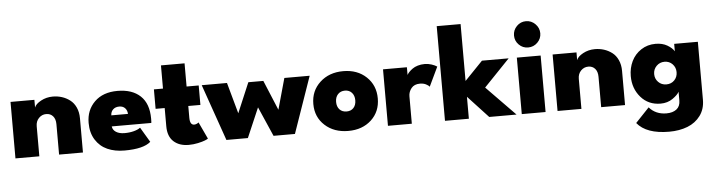

<svg xmlns="http://www.w3.org/2000/svg" viewBox="-52 -929 5181 1390"><g transform="rotate(-5 2539.0 -234.0)"><path d="M338 -422.5Q372.5 -422.5 404 -412.5Q435.5 -402.5 462.2 -382.2Q489 -362 504.8 -327.5Q520.5 -293 520.5 -248.5V0H347V-221Q347 -258.5 328.5 -279.5Q310 -300.5 279.5 -300.5Q248 -300.5 225.8 -277.5Q203.5 -254.5 203.5 -218.5V0H30V-410.5H203.5V-354.5Q212.5 -380 251.8 -401.2Q291 -422.5 338 -422.5Z M744.5 -170Q747.5 -144 771.2 -128.8Q795 -113.5 833.5 -113.5Q870.5 -113.5 901.2 -121.8Q932 -130 948 -143L1012.5 -34.5Q960 12 822 12Q751.5 12 697.8 -12Q644 -36 612 -86.8Q580 -137.5 580 -209.5Q580 -302.5 641 -362.5Q702 -422.5 808 -422.5Q914.5 -422.5 974 -366.5Q1033.5 -310.5 1033.5 -201.5Q1033.5 -174.5 1032 -170ZM869.5 -250Q868.5 -275.5 853.2 -292Q838 -308.5 810.5 -308.5Q783 -308.5 766 -292.5Q749 -276.5 748.5 -250Z M1072 -410.5H1138V-579H1309.5V-410.5H1397.5V-269H1309.5V-183.5Q1309.5 -131 1340.5 -131Q1351 -131 1360.5 -135.8Q1370 -140.5 1373 -144L1430.5 -21.5Q1425.5 -17 1407.5 -9.8Q1389.5 -2.5 1356 4.8Q1322.5 12 1289 12Q1220 12 1179 -25.5Q1138 -63 1138 -136.5V-269H1072Z M1811.5 -215 1719 0H1563L1419.5 -410.5H1603L1665.5 -185L1757.5 -402.5H1866.5L1957 -185L2020 -410.5H2204L2061 0H1905.5Z M2448.5 12Q2345 12 2278.8 -48.5Q2212.5 -109 2212.5 -204Q2212.5 -299.5 2279 -361Q2345.5 -422.5 2448.5 -422.5Q2551 -422.5 2616 -361Q2681 -299.5 2681 -204Q2681 -108.5 2616 -48.2Q2551 12 2448.5 12ZM2448.5 -129.5Q2480 -129.5 2498.8 -150Q2517.5 -170.5 2517.5 -205Q2517.5 -239 2498.8 -260Q2480 -281 2448.5 -281Q2416.5 -281 2397.2 -260Q2378 -239 2378 -205Q2378 -170.5 2397 -150Q2416 -129.5 2448.5 -129.5Z M2910.5 0H2737V-410.5H2910.5V-354.5Q2916 -365 2926 -375.5Q2936 -386 2951.5 -397.2Q2967 -408.5 2990.2 -415.5Q3013.5 -422.5 3040.5 -422.5Q3066.5 -422.5 3091.2 -414.2Q3116 -406 3130 -396L3063 -255.5Q3055.5 -266 3037 -275Q3018.5 -284 2994 -284Q2952.5 -284 2931.5 -257.8Q2910.5 -231.5 2910.5 -199.5Z M3456 -410.5H3650L3462 -214.5L3671.5 0H3473L3325 -159.5V0H3151.5V-688H3325V-274.5Z M3703 -571.5Q3703 -611 3730.8 -639.2Q3758.5 -667.5 3798 -667.5Q3837 -667.5 3865.5 -639Q3894 -610.5 3894 -571.5Q3894 -532.5 3865.8 -504.5Q3837.5 -476.5 3798 -476.5Q3758.5 -476.5 3730.8 -504.5Q3703 -532.5 3703 -571.5ZM3709.5 0V-410.5H3882.5V0Z M4277.5 -422.5Q4312 -422.5 4343.5 -412.5Q4375 -402.5 4401.8 -382.2Q4428.5 -362 4444.2 -327.5Q4460 -293 4460 -248.5V0H4286.5V-221Q4286.5 -258.5 4268 -279.5Q4249.5 -300.5 4219 -300.5Q4187.5 -300.5 4165.2 -277.5Q4143 -254.5 4143 -218.5V0H3969.5V-410.5H4143V-354.5Q4152 -380 4191.2 -401.2Q4230.5 -422.5 4277.5 -422.5Z M4762 220Q4597 220 4529 136.5L4628.5 31.5Q4676 86 4754 86Q4800 86 4827.2 64.8Q4854.5 43.5 4854.5 1.5V-62.5Q4843 -40 4805.8 -14Q4768.5 12 4718 12Q4629.5 12 4574.5 -51.2Q4519.5 -114.5 4519.5 -205Q4519.5 -263.5 4543.2 -312.8Q4567 -362 4613 -392.2Q4659 -422.5 4718 -422.5Q4768 -422.5 4803.2 -401.8Q4838.5 -381 4853 -356.5V-410.5H5025V11Q5025 78 4989.8 126Q4954.5 174 4895.8 197Q4837 220 4762 220ZM4771.5 -123Q4807 -123 4829.8 -146.5Q4852.5 -170 4852.5 -205Q4852.5 -239.5 4829.5 -263.5Q4806.5 -287.5 4771.5 -287.5Q4737 -287.5 4713.2 -263.5Q4689.5 -239.5 4689.5 -205Q4689.5 -170.5 4713 -146.8Q4736.5 -123 4771.5 -123Z"/></g></svg>

Font: League Spartan ExtraBold
Style: Regular
Weight: 800
Foundry: The League of Moveable Type
Version: Version 2.002